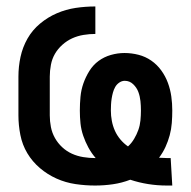

<svg xmlns="http://www.w3.org/2000/svg" viewBox="-20 -562 590 594"><path d="M496 12Q467 12 438.5 7.5Q410 3 383 -6Q357 4 329.5 8Q302 12 274 12Q244 12 213.5 7.5Q183 3 155 -9.5Q127 -22 103.5 -42Q80 -62 64.5 -88Q49 -114 43 -144.5Q37 -175 37 -205V-325Q37 -356 43.5 -386Q50 -416 65 -442.5Q80 -469 104 -489Q128 -509 156 -521Q184 -533 214 -537.5Q244 -542 275 -542V-457Q257 -457 238.5 -454Q220 -451 203.5 -443.5Q187 -436 173 -423.5Q159 -411 150 -395.5Q141 -380 137.5 -361.5Q134 -343 134 -325V-205Q134 -187 137.5 -169Q141 -151 150 -135Q159 -119 172.5 -106.5Q186 -94 202.5 -86.5Q219 -79 237.5 -76Q256 -73 274 -73H276Q263 -88 253.5 -105.5Q244 -123 237.5 -142Q231 -161 229 -180.5Q227 -200 227 -220Q227 -241 229 -262.5Q231 -284 238 -304Q245 -324 256.5 -342.5Q268 -361 285 -373.5Q302 -386 323 -392Q344 -398 365 -398Q387 -398 408.5 -392.5Q430 -387 448 -374.5Q466 -362 479 -344Q492 -326 499.5 -305.5Q507 -285 510 -263.5Q513 -242 513 -220Q513 -201 511.5 -181.5Q510 -162 505 -143.5Q500 -125 492 -107.5Q484 -90 472 -74Q479 -74 485 -73.5Q491 -73 497 -73H508L513 12ZM376 -109Q387 -119 395 -132.5Q403 -146 408 -160Q413 -174 414.5 -189.5Q416 -205 416 -220Q416 -235 414.5 -249.5Q413 -264 408 -277.5Q403 -291 392 -301.5Q381 -312 366 -312Q357 -312 349 -306.5Q341 -301 336.5 -293Q332 -285 329.5 -276Q327 -267 325.5 -257.5Q324 -248 323.5 -238.5Q323 -229 323 -220Q323 -204 326 -188Q329 -172 335.5 -157.5Q342 -143 352.5 -130.5Q363 -118 376 -109Z"/></svg>

Font: Lode Dark Term
Style: Bold
Weight: 700
Monospace: yes
Designer: Belleve Invis
Foundry: Belleve Invis
Version: Version 29.2.0